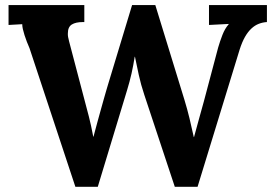

<svg xmlns="http://www.w3.org/2000/svg" viewBox="-20 -720 1057 746"><path d="M583.5 -700.2 696.8 -331.5Q707.5 -296.4 716.1 -261Q724.6 -225.6 732.9 -187.5H733.9Q742.7 -221.2 752.4 -255.1Q762.2 -289.1 772 -325.7L827.6 -535.2Q834.5 -559.1 844.2 -584.2Q854 -609.4 868.7 -626V-627L792 -623V-700.2H1017.1V-634.3Q1000.5 -633.3 985.4 -627.4Q970.2 -621.6 956.8 -609.1Q943.4 -596.7 931.9 -576.7Q920.4 -556.6 911.1 -527.3L747.6 5.9H659.2L540.5 -352.1Q527.3 -391.6 519.3 -428.5Q511.2 -465.3 504.4 -499.5H503.4Q498 -465.3 491 -434.1Q483.9 -402.8 473.6 -369.1L359.9 5.9H272.9L94.7 -532.7Q89.4 -544.9 84.2 -558.1Q79.1 -571.3 75.2 -583.7Q71.3 -596.2 68.8 -606.9Q66.4 -617.7 66.4 -626L13.2 -623V-700.2H307.6V-634.3H301.8Q274.4 -634.3 259 -624.8Q243.7 -615.2 243.7 -590.8Q243.2 -584 244.6 -576.2Q246.1 -568.4 248.5 -559.1L308.6 -330.6Q313 -313.5 317.1 -298.3Q321.3 -283.2 325.4 -266.8Q329.6 -250.5 333.7 -231.7Q337.9 -212.9 342.3 -189H343.3Q345.7 -197.8 350.1 -214.6Q354.5 -231.4 360.1 -251.7Q365.7 -272 371.8 -293.9Q377.9 -315.9 383.5 -335.7Q389.2 -355.5 393.6 -370.8Q397.9 -386.2 400.4 -393.6L493.2 -700.2Z"/></svg>

Font: DimaBanoo
Style: Bold
Weight: 800
Designer: R.Balvardi
Foundry: R.Balvardi
Version: Version 1.0.0-alpha3